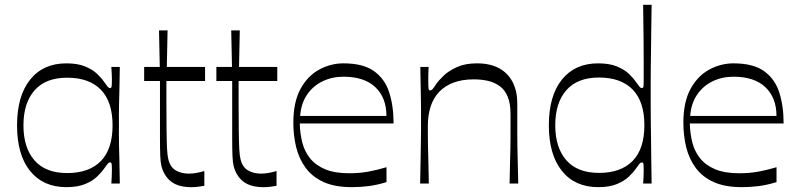

<svg xmlns="http://www.w3.org/2000/svg" viewBox="-20 -760 3300 795"><path d="M254.7 14.9Q158.6 14.9 104.6 -52.1Q50.6 -119 50.6 -240.7Q50.6 -362.4 104.6 -430.1Q158.6 -497.7 254.7 -497.7Q301 -497.7 331.9 -485.1Q362.7 -472.6 381.6 -454.6Q400.6 -436.6 410.7 -421.4Q422 -405.3 426.4 -400.3Q430.9 -395.3 435.9 -395.3Q441.3 -395.3 442.3 -402.7Q443.3 -410.1 443.3 -430.9Q443.3 -440.1 442.7 -454.2Q442.1 -468.3 441 -482.9H476.1Q475.3 -424.7 474.4 -388.3Q473.4 -351.9 472.9 -327.9Q472.4 -303.9 472.4 -284.6Q472.4 -265.4 472.4 -240.7Q472.4 -216.1 472.4 -197.1Q472.4 -178 472.9 -154.3Q473.4 -130.6 474.4 -94.4Q475.3 -58.1 476.1 0H441Q442.1 -14.6 442.7 -29.1Q443.3 -43.6 443.3 -54.6Q443.3 -73.6 442.3 -80.6Q441.3 -87.6 435.9 -87.6Q430.9 -87.6 426.4 -82.6Q422 -77.6 410.7 -61.4Q400.6 -46.4 381.6 -28.4Q362.7 -10.3 331.9 2.3Q301 14.9 254.7 14.9ZM258.3 -43.4Q349 -43.4 397.6 -93.1Q446.1 -142.7 446.1 -240.7Q446.1 -338.7 397.6 -388.5Q349 -438.3 258.3 -438.3Q169 -438.3 123.1 -385.9Q77.1 -333.6 77.1 -240.7Q77.1 -147.9 123.1 -95.6Q169 -43.4 258.3 -43.4Z M772 15.1Q731.7 15.1 704.4 1.8Q677 -11.6 660.4 -41.3Q652.6 -55.4 648.6 -71.6Q644.6 -87.9 643.5 -115.2Q642.4 -142.6 642.4 -190.6Q642.4 -224.1 642.4 -262.4Q642.4 -300.6 642.4 -335.4Q642.4 -370.1 642.4 -394.5Q642.4 -418.9 642.4 -424.7H576.9V-482.9H641.6L638.4 -634H673.9L670.7 -482.9H829.1V-424.7H669Q669 -401.4 669 -380Q669 -358.6 669 -339.7Q669.1 -265.1 669.7 -217.8Q670.3 -170.4 671.7 -143.4Q673.1 -116.3 676.9 -101Q684.9 -67.7 707.9 -54.4Q730.9 -41.1 761.4 -41.1Q779 -41.1 796.1 -44.5Q813.3 -47.9 826.1 -51.9V9.3Q817.9 10.6 803.2 12.9Q788.6 15.1 772 15.1Z M1071 15.1Q1030.7 15.1 1003.4 1.8Q976 -11.6 959.4 -41.3Q951.6 -55.4 947.6 -71.6Q943.6 -87.9 942.5 -115.2Q941.4 -142.6 941.4 -190.6Q941.4 -224.1 941.4 -262.4Q941.4 -300.6 941.4 -335.4Q941.4 -370.1 941.4 -394.5Q941.4 -418.9 941.4 -424.7H875.9V-482.9H940.6L937.4 -634H972.9L969.7 -482.9H1128.1V-424.7H968Q968 -401.4 968 -380Q968 -358.6 968 -339.7Q968.1 -265.1 968.7 -217.8Q969.3 -170.4 970.7 -143.4Q972.1 -116.3 975.9 -101Q983.9 -67.7 1006.9 -54.4Q1029.9 -41.1 1060.4 -41.1Q1078 -41.1 1095.1 -44.5Q1112.3 -47.9 1125.1 -51.9V9.3Q1116.9 10.6 1102.2 12.9Q1087.6 15.1 1071 15.1Z M1436.4 14.9Q1366.4 14.9 1319.9 -6.3Q1273.4 -27.4 1245.9 -64.6Q1218.4 -101.7 1206.5 -149.8Q1194.6 -197.9 1194.6 -251.7Q1194.6 -337.4 1224.1 -391.6Q1253.7 -445.7 1301.4 -471.7Q1349 -497.7 1402 -497.7Q1483.4 -497.7 1528.4 -465.7Q1573.3 -433.7 1591.4 -377.9Q1609.6 -322 1609.6 -248.9H1221.3Q1222.1 -208.1 1231.5 -170.7Q1240.9 -133.3 1263.8 -104.6Q1286.7 -75.9 1326.2 -59.2Q1365.7 -42.6 1426.1 -42.6Q1467.1 -42.6 1503.1 -49Q1539 -55.4 1580.3 -67.6V-5.9Q1539 6.6 1505.2 10.7Q1471.4 14.9 1436.4 14.9ZM1580.1 -279.9Q1580.1 -355.3 1534.3 -398.9Q1488.4 -442.4 1402 -442.4Q1354.4 -442.4 1314.6 -422.9Q1274.9 -403.3 1250.6 -366.7Q1226.3 -330.1 1222.9 -279.9Z M1719.6 0Q1721.3 -68.4 1721.8 -109.7Q1722.3 -151 1722.8 -176.9Q1723.3 -202.7 1723.3 -222.2Q1723.3 -241.7 1723.3 -266.4Q1723.3 -290.3 1723.3 -309.1Q1723.3 -328 1722.8 -349.4Q1722.3 -370.9 1721.8 -402.5Q1721.3 -434.1 1720.4 -482.9H1754.7Q1753.7 -466.4 1753.5 -453.1Q1753.3 -439.7 1753.3 -430.1Q1753.3 -402.4 1754.4 -393.9Q1755.4 -385.4 1760.7 -385.4Q1765.7 -385.4 1770.5 -390.3Q1775.3 -395.1 1785.9 -411.6Q1796.1 -426.7 1817.1 -446.8Q1838 -466.9 1872.1 -482.3Q1906.1 -497.7 1955.1 -497.7Q2010 -497.7 2047.2 -477.1Q2084.4 -456.4 2103.1 -419.2Q2121.9 -382 2121.9 -332.4Q2121.9 -287.9 2121.9 -255.9Q2121.9 -223.9 2121.9 -197.9Q2122 -171.9 2122.5 -144.9Q2123 -118 2123.9 -83.9Q2124.9 -49.9 2125.9 0H2089.9Q2090.9 -49.1 2091.8 -82.2Q2092.7 -115.3 2093.2 -139.6Q2093.7 -164 2093.8 -184.9Q2093.9 -205.7 2093.9 -229.6Q2093.9 -253.6 2093.9 -287Q2093.9 -331.6 2082.1 -359.9Q2070.3 -388.1 2049.2 -403.4Q2028.1 -418.7 2000.9 -425.1Q1973.6 -431.4 1941.6 -431.4Q1893.4 -431.4 1857.5 -417.8Q1821.6 -404.1 1797.9 -379Q1774.3 -353.9 1762.9 -318.3Q1751.6 -282.7 1751.6 -239Q1751.6 -215.4 1751.6 -197.6Q1751.6 -179.7 1752.1 -157.1Q1752.6 -134.6 1753.6 -98.1Q1754.6 -61.6 1755.6 0Z M2456.7 14.9Q2360.6 14.9 2306.6 -52.4Q2252.6 -119.7 2252.6 -241.4Q2252.6 -363.1 2306.6 -430.4Q2360.6 -497.7 2456.7 -497.7Q2503 -497.7 2533.9 -485.1Q2564.7 -472.6 2583.6 -454.6Q2602.6 -436.6 2612.7 -421.4Q2624 -405.3 2628.4 -400.3Q2632.9 -395.3 2637.9 -395.3Q2643.3 -395.3 2644.3 -402.3Q2645.3 -409.3 2645.3 -428.3Q2645.3 -459.1 2645.3 -502.9Q2645.3 -546.6 2644.8 -593.6Q2644.3 -640.6 2643.7 -679.8Q2643.1 -719 2643 -740H2678.1Q2677.1 -680 2676.6 -633.9Q2676.1 -587.9 2675.6 -550.9Q2675.1 -513.9 2674.7 -483.7Q2674.3 -453.6 2674.3 -426.6Q2674.3 -399.6 2674.3 -372.6Q2674.3 -345.6 2674.3 -318.1Q2674.3 -290.7 2674.7 -259.7Q2675.1 -228.7 2675.6 -191.3Q2676.1 -153.9 2676.6 -106.9Q2677.1 -60 2678.1 0H2643Q2644.1 -14.6 2644.7 -29.1Q2645.3 -43.6 2645.3 -54.6Q2645.3 -73.6 2644.3 -80.6Q2643.3 -87.6 2637.9 -87.6Q2632.9 -87.6 2628.4 -82.6Q2624 -77.6 2612.7 -61.4Q2602.6 -46.4 2583.6 -28.4Q2564.7 -10.3 2533.9 2.3Q2503 14.9 2456.7 14.9ZM2460.3 -44.1Q2551 -44.1 2599.6 -93.8Q2648.1 -143.4 2648.1 -241.4Q2648.1 -339.4 2599.6 -389.2Q2551 -439 2460.3 -439Q2371 -439 2325.1 -386.6Q2279.1 -334.3 2279.1 -241.4Q2279.1 -148.6 2325.1 -96.4Q2371 -44.1 2460.3 -44.1Z M3051.4 14.9Q2981.4 14.9 2934.9 -6.3Q2888.4 -27.4 2860.9 -64.6Q2833.4 -101.7 2821.5 -149.8Q2809.6 -197.9 2809.6 -251.7Q2809.6 -337.4 2839.1 -391.6Q2868.7 -445.7 2916.4 -471.7Q2964 -497.7 3017 -497.7Q3098.4 -497.7 3143.4 -465.7Q3188.3 -433.7 3206.4 -377.9Q3224.6 -322 3224.6 -248.9H2836.3Q2837.1 -208.1 2846.5 -170.7Q2855.9 -133.3 2878.8 -104.6Q2901.7 -75.9 2941.2 -59.2Q2980.7 -42.6 3041.1 -42.6Q3082.1 -42.6 3118.1 -49Q3154 -55.4 3195.3 -67.6V-5.9Q3154 6.6 3120.2 10.7Q3086.4 14.9 3051.4 14.9ZM3195.1 -279.9Q3195.1 -355.3 3149.3 -398.9Q3103.4 -442.4 3017 -442.4Q2969.4 -442.4 2929.6 -422.9Q2889.9 -403.3 2865.6 -366.7Q2841.3 -330.1 2837.9 -279.9Z"/></svg>

Font: Ojuju ExtraLight
Style: Regular
Weight: 200
Designer: Chisaokwu Joboson, Mirko Velimirovic
Foundry: Udi Foundry
Version: Version 1.000